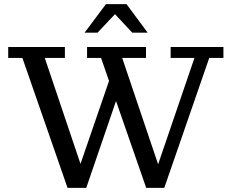

<svg xmlns="http://www.w3.org/2000/svg" viewBox="-20 -911 1128 935"><path d="M392 -752 496 -891H596L699 -752H624L540 -842L455 -752ZM309 4 89 -629H20V-682H296V-629H198L372 -113L511 -517L472 -629H404V-682H691V-629H575L750 -111L927 -629H811V-682H1068V-629H999L780 4H692L545 -419L400 4Z"/></svg>

Font: Montagu Slab 16pt
Style: Regular
Weight: 400
Designer: Florian Karsten
Foundry: Florian Karsten
Version: Version 1.000; ttfautohint (v1.8.3)